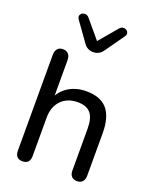

<svg xmlns="http://www.w3.org/2000/svg" viewBox="-166 -1003 883 1102"><g transform="rotate(20 275.5 -452.0)"><path d="M64.3 -41.1V-626.4Q64.3 -650.2 75.8 -663.7Q87.2 -677.3 109.1 -677.3Q131 -677.3 142.8 -663.7Q154.6 -650.2 154.6 -626.4V-381.7H141.3Q161.6 -437 208.8 -466.7Q256.1 -496.4 318.3 -496.4Q405.3 -496.4 446.4 -448.2Q487.5 -400 487.5 -301.7V-41.1Q487.5 -18.5 475.5 -5.6Q463.4 7.3 443.4 7.3Q420.8 7.3 409.1 -5.3Q397.3 -17.9 397.3 -41.1V-296.5Q397.3 -361 372.3 -390.7Q347.2 -420.4 293.2 -420.4Q230 -420.4 192.3 -381.1Q154.6 -341.7 154.6 -276.1V-41.1Q154.6 -17.5 143.1 -5.1Q131.7 7.3 109.1 7.3Q86.6 7.3 75.5 -5.3Q64.3 -17.9 64.3 -41.1ZM218.4 -751.3 135 -868.2Q124.2 -882.9 131.7 -896Q139.1 -909.1 155.3 -910.6Q171.5 -912 183.5 -898L276.1 -787.7L369.3 -898Q381.3 -912.6 397.2 -910.9Q413.1 -909.1 420.6 -896.3Q428 -883.5 417.3 -868.2L334.4 -751.3Q313 -720.5 276.1 -720.5Q239.8 -720.5 218.4 -751.3Z"/></g></svg>

Font: SN Pro Thin
Style: Regular
Weight: 200
Designer: Tobias Whetton
Foundry: Supernotes
Version: Version 1.003;Glyphs 3.3 (3324)